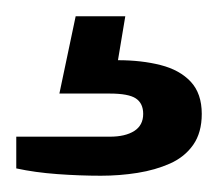

<svg xmlns="http://www.w3.org/2000/svg" viewBox="-20 -36 268 236"><path d="M104 180Q78 180 50.5 178Q23 176 0 171V132H115Q134 132 145 125Q156 118 156 104Q156 91 147 85Q138 79 115 79H53L73 -16H134L125 38Q154 38 177.5 44Q201 50 214.5 64.5Q228 79 228 104Q228 127 217.5 142Q207 157 189 165Q171 173 149 176.5Q127 180 104 180Z"/></svg>

Font: Archivo SemiExpanded
Style: Regular
Weight: 400
Width: 6
Designer: Hector Gatti
Foundry: Omnibus-Type
Version: Version 2.001